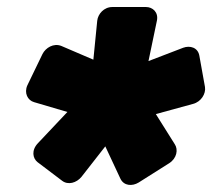

<svg xmlns="http://www.w3.org/2000/svg" viewBox="-20 -768 604 547"><path d="M172 -449 88 -360C69 -340 73 -317 87 -306L157 -253C174 -240 198 -247 212 -264L280 -351L323 -259C333 -238 357 -237 375 -248L462 -303C484 -317 488 -342 478 -357L424 -443L530 -472C553 -478 567 -501 564 -520L548 -609C544 -633 521 -639 502 -632L403 -594L427 -709C432 -733 415 -748 396 -748H300C276 -748 259 -728 257 -709L246 -598L155 -637C133 -646 110 -632 101 -614L58 -525C48 -503 59 -482 77 -477Z"/></svg>

Font: Asimov Print
Style: EIt
Weight: 500
Designer: Google
Version: Version 2.000980; 2014